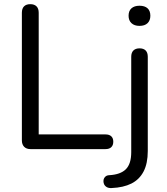

<svg xmlns="http://www.w3.org/2000/svg" viewBox="-20 -730 819 940"><path d="M129.3 0Q109.4 0 98.2 -11.4Q87.1 -22.8 87.1 -42.7V-667.4Q87.1 -688.3 97.7 -698.9Q108.4 -709.6 128.3 -709.6Q148.1 -709.6 158.8 -698.9Q169.5 -688.3 169.5 -667.4V-71.9H496.6Q515.1 -71.9 524.8 -62.7Q534.6 -53.4 534.6 -36.4Q534.6 -18.9 524.8 -9.5Q515.1 0 496.6 0ZM526.7 190.6Q511.6 191.5 502.1 185.7Q492.6 179.8 489 170.5Q485.3 161.3 486.8 151.8Q488.3 142.3 495.4 135.2Q502.5 128.2 514.8 127.7Q569.9 124.7 596.2 98.5Q622.5 72.2 622.5 15V-452Q622.5 -472.4 633.2 -482.9Q643.9 -493.3 663.3 -493.3Q682.6 -493.3 693.1 -482.9Q703.5 -472.4 703.5 -452V9.3Q703.5 70.1 683 109.5Q662.5 148.9 623.4 168.6Q584.3 188.2 526.7 190.6ZM662.8 -603.3Q637.9 -603.3 623.7 -616.6Q609.5 -629.8 609.5 -652.9Q609.5 -676.9 623.7 -689.4Q637.9 -701.9 662.8 -701.9Q688.7 -701.9 702.4 -689.4Q716.1 -676.9 716.1 -652.9Q716.1 -629.8 702.4 -616.6Q688.7 -603.3 662.8 -603.3Z"/></svg>

Font: Nunito ExtraLight
Style: Regular
Weight: 200
Designer: Vernon Adams
Foundry: Vernon Adams
Version: Version 3.602